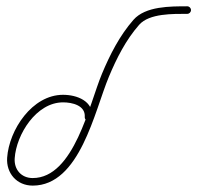

<svg xmlns="http://www.w3.org/2000/svg" viewBox="-20 -573 627 610"><path d="M260.5 -188.3C267.1 -187.9 272.8 -192.9 273.3 -199.5C277 -252.3 224.2 -271.8 180.3 -271.8C82.1 -271.8 8.9 -160.3 2.7 -72C-0.7 -22.5 33.6 16.7 83.9 16.7C233.8 16.7 280.2 -219.8 326 -329.3C350.5 -387.9 379.8 -446 422 -494.1C454.4 -531.1 530.7 -528.8 574.9 -529C581.5 -529 586.8 -534.4 586.8 -541C586.8 -547.6 581.4 -553 574.8 -553C574.8 -553 574.8 -553 574.8 -553C521.7 -552.8 442.4 -553.8 403.9 -509.9C360.1 -459.8 329.4 -399.6 303.9 -338.5C263.5 -242.1 215.4 -7.3 83.9 -7.3C47.5 -7.3 24.2 -34.6 26.7 -70.4C31.9 -145.7 95.2 -247.8 180.3 -247.8C209.1 -247.8 251.9 -238.3 249.3 -201.2C248.9 -194.5 253.9 -188.8 260.5 -188.3Z"/></svg>

Font: FRB American Cursive Guidelines Arrows Light
Style: Italic
Weight: 300
Italic angle: -25°
Version: Version 2.0;Modular Font Editor K font №1